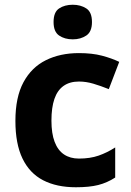

<svg xmlns="http://www.w3.org/2000/svg" viewBox="-20 -780 554 810"><path d="M300 10Q219 10 162 -19.5Q105 -49 75 -111Q45 -173 45 -270Q45 -370 79 -433Q113 -496 173.5 -526Q234 -556 313 -556Q369 -556 410.5 -545Q452 -534 483 -519L439 -404Q404 -418 373.5 -427Q343 -436 313 -436Q274 -436 248 -417.5Q222 -399 209.5 -362.5Q197 -326 197 -271Q197 -217 210.5 -181.5Q224 -146 250 -128.5Q276 -111 313 -111Q360 -111 396 -123.5Q432 -136 466 -158V-31Q432 -9 394.5 0.5Q357 10 300 10ZM287 -760Q320 -760 344 -744.5Q368 -729 368 -687Q368 -646 344 -630Q320 -614 287 -614Q253 -614 229.5 -630Q206 -646 206 -687Q206 -729 229.5 -744.5Q253 -760 287 -760Z"/></svg>

Font: Noto Sans Thaana
Style: Regular
Weight: 400
Designer: Monotype Design Team
Foundry: Monotype Imaging Inc.
Version: Version 2.001